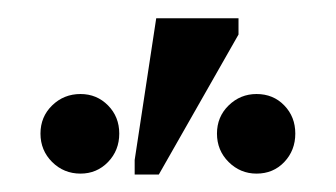

<svg xmlns="http://www.w3.org/2000/svg" viewBox="-20 -740 373 213"><path d="M129.4 -546.4V-562.5L153.3 -719.7H244.6V-701.7L156.2 -546.4ZM307.6 -591.8Q307.6 -573.2 295.4 -560.3Q283.2 -547.4 264.6 -547.4Q246.6 -547.4 233.6 -560.3Q220.7 -573.2 220.7 -591.8Q220.7 -610.4 233.6 -623Q246.6 -635.7 264.6 -635.7Q283.2 -635.7 295.4 -623Q307.6 -610.4 307.6 -591.8ZM112.3 -591.8Q112.3 -573.2 99.9 -560.3Q87.4 -547.4 69.3 -547.4Q50.8 -547.4 37.8 -560.3Q24.9 -573.2 24.9 -591.8Q24.9 -610.4 37.8 -623Q50.8 -635.7 69.3 -635.7Q87.4 -635.7 99.9 -623Q112.3 -610.4 112.3 -591.8Z"/></svg>

Font: Liberation Serif
Style: Regular
Weight: 400
Designer: Steve Matteson
Foundry: Ascender Corporation
Version: Version 2.1.5